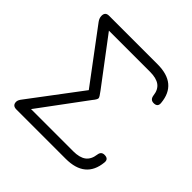

<svg xmlns="http://www.w3.org/2000/svg" viewBox="-168 -791 938 938"><g transform="rotate(45 301.5 -322.0)"><path d="M43 -618Q43 -644 69 -644H404Q539 -644 550 -523Q553 -496 525 -496Q502 -496 498 -521Q494 -558 471 -575Q448 -592 404 -592H120L298 -356Q318 -330 318 -323Q318 -314 302 -295L122 -52H413Q457 -52 480 -69Q503 -86 508 -123Q511 -148 534 -148Q563 -148 560 -121Q548 0 413 0H73Q45 0 45 -26Q45 -38 58 -54L256 -317L54 -587Q43 -602 43 -618Z"/></g></svg>

Font: Jura
Style: Regular
Weight: 400
Designer: Daniel Johnson, Alexei Vanyashin
Foundry: Daniel Johnson
Version: Version 5.103